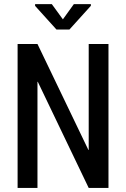

<svg xmlns="http://www.w3.org/2000/svg" viewBox="-20 -928 623 948"><path d="M515.6 0H418L166.5 -524.4L165 -523.9V0H66.9V-710.9H165L416.5 -187.5L418 -188V-710.9H515.6ZM290.5 -832.5 344.7 -907.7H428.7V-899.4L322.8 -782.2H258.8L153.3 -898.9V-907.7H235.8Z"/></svg>

Font: Franco
Style: Regular
Weight: 400
Designer: Google
Version: Version 1.200311; 2013